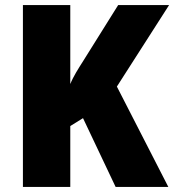

<svg xmlns="http://www.w3.org/2000/svg" viewBox="-20 -734 684 754"><path d="M641 0 439 -394 644 -714H444L307 -495C288 -465 268 -434 256 -404V-714H70V0H256V-239L306 -270L434 0Z"/></svg>

Font: Noto Sans Khmer SemiCondensed Black
Style: Regular
Weight: 900
Width: 4
Designer: Danh Hong and the Monotype Design Team
Foundry: Monotype Imaging Inc.
Version: Version 2.004